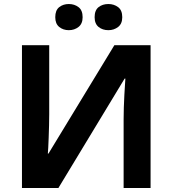

<svg xmlns="http://www.w3.org/2000/svg" viewBox="-20 -940 863 960"><path d="M89.8 -713.9H226.1V-369.1Q226.1 -343.8 225.3 -313Q224.6 -282.2 223.4 -252.7Q222.2 -223.1 221.2 -201.2Q220.2 -179.2 219.2 -171.9H222.2L551.8 -713.9H732.9V0H598.1V-342.8Q598.1 -370.1 599.1 -402.3Q600.1 -434.6 601.8 -464.8Q603.5 -495.1 605 -517.3Q606.4 -539.6 606.9 -546.9H603L272 0H89.8ZM256.3 -854Q256.3 -888.7 276.1 -904.3Q295.9 -919.9 324.2 -919.9Q352.1 -919.9 372.6 -904.3Q393.1 -888.7 393.1 -854Q393.1 -821.3 372.6 -805.2Q352.1 -789.1 324.2 -789.1Q295.9 -789.1 276.1 -805.2Q256.3 -821.3 256.3 -854ZM453.1 -854Q453.1 -888.7 472.9 -904.3Q492.7 -919.9 522 -919.9Q549.8 -919.9 570.6 -904.3Q591.3 -888.7 591.3 -854Q591.3 -821.3 570.6 -805.2Q549.8 -789.1 522 -789.1Q492.7 -789.1 472.9 -805.2Q453.1 -821.3 453.1 -854Z"/></svg>

Font: Open Sans
Style: Bold
Weight: 700
Designer: Monotype Design Team
Foundry: Monotype Imaging Inc.
Version: Version 3.000; ttfautohint (v1.8.4)